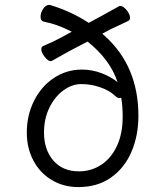

<svg xmlns="http://www.w3.org/2000/svg" viewBox="-20 -743 662 781"><path d="M543 -272Q543 -191 514.5 -125Q486 -59 431 -20.5Q376 18 299 18Q238 18 190 -11Q142 -40 115.5 -90.5Q89 -141 89 -204Q89 -274 118.5 -333Q148 -392 199.5 -426Q251 -460 313 -460Q354 -460 392.5 -445.5Q431 -431 458 -409Q428 -501 336 -574L260 -534Q241 -524 192 -496Q188 -494 187 -494Q176 -494 162 -511.5Q148 -529 148 -543Q148 -553 156 -556Q197 -573 228 -590L272 -614Q212 -645 158 -655Q145 -658 145 -675Q145 -691 155.5 -707Q166 -723 180 -723Q184 -723 186 -722Q271 -696 341 -650L389 -676L463 -717Q467 -719 469 -719Q481 -719 495 -702Q509 -685 509 -671Q509 -662 502 -658Q442 -630 430 -624L396 -606L406 -597Q543 -474 543 -272ZM466 -344Q457 -344 446 -355Q425 -375 387.5 -388Q350 -401 311 -401Q273 -401 238 -375.5Q203 -350 181 -305Q159 -260 159 -204Q159 -134 197 -90Q235 -46 301 -46Q351 -46 391.5 -72.5Q432 -99 455.5 -149Q479 -199 479 -268Q479 -312 473 -346Q469 -344 466 -344Z"/></svg>

Font: Fusion Kai T
Style: Regular
Weight: 400
Designer: Fontworks Inc.
Version: Version 24.134;May 13, 2024